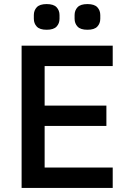

<svg xmlns="http://www.w3.org/2000/svg" viewBox="-20 -922 633 942"><path d="M86 0V-698H533V-598H199V-404H502V-304H199V-100H533V0ZM209 -776Q175 -776 160.5 -791.5Q146 -807 146 -830V-848Q146 -871 160.5 -886.5Q175 -902 209 -902Q243 -902 257.5 -886.5Q272 -871 272 -848V-830Q272 -807 257.5 -791.5Q243 -776 209 -776ZM409 -776Q375 -776 360.5 -791.5Q346 -807 346 -830V-848Q346 -871 360.5 -886.5Q375 -902 409 -902Q443 -902 457.5 -886.5Q472 -871 472 -848V-830Q472 -807 457.5 -791.5Q443 -776 409 -776Z"/></svg>

Font: IBM Plex Sans Devanagari Medium
Style: Regular
Weight: 500
Designer: Mike Abbink, Paul van der Laan, Pieter van Rosmalen, Erin McLaughlin
Foundry: Bold Monday
Version: Version 1.1